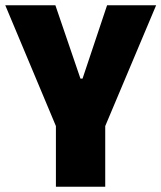

<svg xmlns="http://www.w3.org/2000/svg" viewBox="-21 -708 612 728"><path d="M191 0V-230L-1 -688H189L284 -410H292L385 -688H571L378 -230V0Z"/></svg>

Font: Saira Semi Condensed ExtraBold
Style: Regular
Weight: 800
Width: 4
Designer: Hector Gatti with collaboration of the Omnibus-Type team
Foundry: Omnibus-Type
Version: Version 1.001; ttfautohint (v1.8)